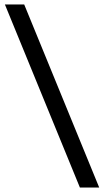

<svg xmlns="http://www.w3.org/2000/svg" viewBox="-20 -805 469 865"><path d="M2 -785H89L427 40H340Z"/></svg>

Font: Trafiko Sans Variable
Style: Regular
Weight: 400
Designer: Gumpita Rahayu / Trafiko
Foundry: Tokotype / Trafiko
Version: Version 0.001;FEAKit 1.0